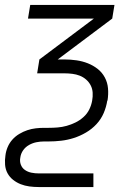

<svg xmlns="http://www.w3.org/2000/svg" viewBox="-26 -540 546 775"><path d="M131 215Q111 215 92.5 212.5Q74 210 57.5 203.5Q41 197 27 186Q13 175 4.5 159.5Q-4 144 -5.5 125Q-7 106 -4 87Q-2 70 5 53.5Q12 37 24 23.5Q36 10 52 0.5Q68 -9 84.5 -14.5Q101 -20 118 -22Q135 -24 152 -24H170Q188 -24 206.5 -25.5Q225 -27 243 -32Q261 -37 278.5 -45.5Q296 -54 311 -67.5Q326 -81 334.5 -98.5Q343 -116 346 -134Q346 -134 346 -134Q346 -134 346 -134Q349 -150 348 -166Q347 -182 340 -195.5Q333 -209 321.5 -219Q310 -229 296 -234.5Q282 -240 266 -242Q250 -244 234 -244H124L133 -300L353 -465H87L96 -520H436L427 -465L207 -300H234Q259 -300 283 -296.5Q307 -293 328.5 -284.5Q350 -276 368 -262Q386 -248 397 -227.5Q408 -207 410 -183Q412 -159 408 -134H377H408Q408 -134 407.5 -134Q407 -134 407 -134Q403 -108 392.5 -83.5Q382 -59 363.5 -39Q345 -19 321 -5Q297 9 272 17Q247 25 221 28Q195 31 170 31H152Q137 31 121.5 34Q106 37 91.5 45Q77 53 67.5 66.5Q58 80 56 96Q53 111 58 124.5Q63 138 74.5 146Q86 154 100.5 157Q115 160 131 160H351V215Z"/></svg>

Font: Iosevka SS04 Light
Style: Italic
Weight: 300
Italic angle: -9°
Monospace: yes
Designer: Belleve Invis
Foundry: Belleve Invis
Version: Version 19.0.0; ttfautohint (v1.8.4)